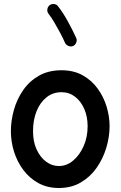

<svg xmlns="http://www.w3.org/2000/svg" viewBox="-20 -897 606 965"><path d="M289.1 -543.9Q350.1 -543.9 395.5 -518.6Q440.9 -493.2 470.9 -451.7Q501 -410.2 515.9 -360.6Q530.8 -311 530.8 -262.7Q530.8 -209.5 514.4 -154.8Q498 -100.1 466.1 -54.2Q434.1 -8.3 386.5 19.8Q338.9 47.9 275.9 47.9Q217.8 47.9 172.9 23.2Q127.9 -1.5 97.2 -42.7Q66.4 -84 50.5 -134.8Q34.7 -185.5 34.7 -237.3Q34.7 -290 49.8 -344.2Q64.9 -398.4 96.2 -443.6Q127.4 -488.8 175.5 -516.4Q223.6 -543.9 289.1 -543.9ZM289.1 -433.6Q246.1 -433.6 213.9 -408Q181.6 -382.3 163.8 -338.1Q146 -293.9 146 -237.3Q146 -185.5 163.8 -146.2Q181.6 -106.9 211.4 -84.7Q241.2 -62.5 275.9 -62.5Q314.5 -62.5 347.2 -89.6Q379.9 -116.7 400.1 -162.1Q420.4 -207.5 420.4 -262.7Q420.4 -310.5 403.6 -349.4Q386.7 -388.2 357.2 -410.9Q327.6 -433.6 289.1 -433.6ZM229 -870.6Q238.8 -877.9 251.5 -876.7Q264.2 -875.5 271.5 -865.7Q295.9 -835 320.6 -790.3Q345.2 -745.6 362.8 -706.5Q368.2 -695.8 363.3 -683.3Q358.4 -670.9 347.7 -666Q336.9 -661.1 324.7 -665.8Q312.5 -670.4 307.1 -681.2Q296.4 -705.6 281.7 -733.2Q267.1 -760.7 252 -786.1Q236.8 -811.5 223.6 -828.1Q216.3 -837.9 218 -850.3Q219.7 -862.8 229 -870.6Z"/></svg>

Font: Mikhak-DS2-FD SemiBold
Style: Regular
Weight: 600
Designer: Amin Abedi
Version: Version 3.2